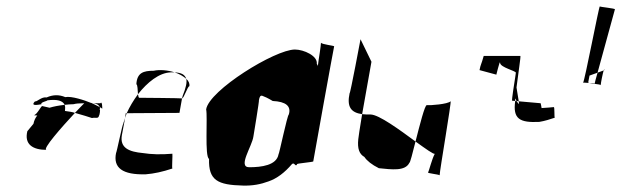

<svg xmlns="http://www.w3.org/2000/svg" viewBox="-20 -592 1932 597"><path d="M65 -184C55 -143 82 -126 125 -126C109 -126 173 -198 213 -241C204 -244 196 -245 182 -247C183 -255 183 -261 181 -266C163 -264 147 -261 134 -257C127 -259 120 -260 112 -262C109 -266 95 -234 85 -234C89 -233 93 -233 96 -233C90 -226 86 -217 84 -207ZM89 -277C78 -266 84 -263 109 -268C104 -274 129 -278 127 -280C158 -284 175 -279 181 -266C190 -267 199 -268 209 -268C215 -270 227 -271 242 -271C239 -268 228 -257 213 -241C237 -234 255 -229 266 -225C277 -228 286 -221 288 -233C289 -231 293 -253 290 -250C291 -253 291 -257 290 -259C281 -264 272 -268 264 -272H263C244 -280 202 -294 183 -290C164 -298 145 -298 125 -289C109 -292 94 -274 89 -277ZM268 -271C279 -270 287 -267 290 -259C293 -258 295 -256 298 -254C298 -257 298 -279 292 -271ZM298 -254Z M341 -117C331 -70 361 -48 433 -50C459 -52 486 -58 516 -68C514 -70 517 -109 516 -114C480 -111 450 -112 425 -116C381 -120 352 -132 359 -172L369 -225C367 -218 364 -212 363 -206C361 -208 342 -114 341 -117ZM546 -286C552 -286 563 -324 569 -324C570 -332 567 -340 559 -347C562 -336 558 -319 548 -294ZM374 -240 538 -241 546 -286C542 -287 419 -288 413 -288C411 -288 410 -293 409 -299C395 -280 383 -260 374 -240ZM523 -367C538 -362 550 -355 559 -347C555 -360 544 -366 523 -367ZM404 -330C408 -329 408 -311 409 -299C438 -336 475 -366 511 -367H523C501 -374 476 -376 458 -372C426 -372 406 -366 404 -330ZM369 -225 374 -240H371Z M785 -280C787 -292 790 -296 796 -294C802 -292 813 -287 828 -278C869 -276 886 -262 878 -236C873 -233 848 -112 846 -112C840 -78 793 -72 755 -72C718 -72 764 -137 768 -168C768 -168 787 -282 785 -280ZM621 -252C626 -228 616 -105 630 -98C628 -31 657 -17 735 -15C765 -14 791 -19 815 -28C841 -37 865 -55 888 -82C896 -89 899 -70 904 -82C906 -84 952 -88 954 -90C954 -92 1018 -446 1019 -448C1019 -450 981 -454 978 -459C978 -451 971 -407 971 -407C969 -394 972 -412 968 -385C969 -388 966 -391 965 -394C968 -418 925 -438 897 -438C835 -438 630 -311 621 -252ZM978 -459V-460Z M1067 -302C1058 -260 1071 -242 1106 -237L1135 -400L1101 -470C1101 -470 1069 -299 1067 -302ZM1272 -152C1304 -129 1329 -111 1332 -114C1323 -98 1314 -60 1311 -56C1308 -53 1344 -50 1347 -47C1347 -61 1385 -280 1381 -277C1372 -268 1318 -264 1307 -265C1301 -266 1285 -203 1272 -152ZM1347 -46V-47ZM1106 -237C1099 -195 1094 -162 1094 -159C1091 -130 1097 -113 1113 -104C1121 -92 1136 -80 1158 -69C1198 -65 1240 -59 1253 -86C1255 -85 1263 -116 1272 -152C1223 -188 1158 -236 1132 -236C1123 -236 1114 -236 1106 -237Z M1471 -374 1523 -360C1521 -348 1535 -411 1535 -396C1537 -382 1583 -372 1584 -366C1584 -365 1583 -359 1582 -352C1579 -335 1571 -280 1572 -279L1582 -278V-280C1582 -280 1581 -282 1582 -286C1583 -283 1585 -281 1586 -278L1593 -277L1586 -320C1591 -361 1600 -418 1598 -418H1484C1476 -389 1475 -394 1471 -374ZM1582 -278C1574 -222 1596 -210 1657 -213C1675 -216 1690 -221 1705 -226C1703 -228 1705 -259 1702 -259C1695 -258 1679 -257 1664 -256C1663 -262 1662 -268 1661 -271L1593 -277L1594 -268C1592 -271 1588 -274 1586 -278Z M1793 -335C1793 -335 1803 -335 1812 -334C1810 -335 1809 -335 1809 -336L1813 -357L1838 -366C1855 -430 1892 -561 1892 -563C1893 -566 1848 -570 1845 -572C1843 -576 1797 -335 1793 -335ZM1812 -334C1820 -332 1843 -330 1848 -328C1848 -334 1854 -363 1857 -373L1838 -366C1833 -348 1829 -334 1829 -332C1828 -333 1820 -334 1812 -334ZM1857 -373 1859 -374C1859 -379 1859 -377 1857 -373ZM1848 -328C1848 -327 1849 -327 1849 -327C1849 -327 1849 -328 1848 -328Z"/></svg>

Font: Arrow
Style: Ita
Weight: 400
Version: Version 0.23